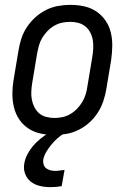

<svg xmlns="http://www.w3.org/2000/svg" viewBox="-20 -548 540 791"><path d="M203 8Q174 8 146.5 2Q119 -4 96.5 -19Q74 -34 59 -56.5Q44 -79 37.5 -106Q31 -133 31 -161.5Q31 -190 36 -219L56 -339Q60 -364 68 -389Q76 -414 91 -436.5Q106 -459 126 -477Q146 -495 170 -507Q194 -519 219.5 -523.5Q245 -528 270 -528Q299 -528 326.5 -522Q354 -516 376.5 -501Q399 -486 414.5 -463.5Q430 -441 436.5 -414Q443 -387 442.5 -358.5Q442 -330 438 -301L418 -181Q414 -156 405.5 -131Q397 -106 382.5 -83.5Q368 -61 348 -43Q328 -25 304 -13Q280 -1 254 3.5Q228 8 203 8ZM204 -62Q221 -62 237.5 -65.5Q254 -69 269.5 -78Q285 -87 297.5 -100Q310 -113 319 -128Q328 -143 333 -159.5Q338 -176 340 -192L360 -312Q363 -330 364 -347.5Q365 -365 362.5 -381.5Q360 -398 352.5 -413Q345 -428 332.5 -438.5Q320 -449 303.5 -453.5Q287 -458 270 -458Q253 -458 236 -454.5Q219 -451 203.5 -442Q188 -433 175.5 -420Q163 -407 154 -392Q145 -377 140.5 -360.5Q136 -344 133 -328L113 -208Q110 -190 109 -172.5Q108 -155 111 -138.5Q114 -122 121.5 -107Q129 -92 141 -81.5Q153 -71 170 -66.5Q187 -62 204 -62ZM187 223Q165 223 144 218Q123 213 107 200.5Q91 188 83.5 168Q76 148 80 126Q83 107 92.5 88.5Q102 70 115.5 54Q129 38 145.5 24.5Q162 11 180 0L194 -8H248L247 0Q231 9 217 21.5Q203 34 191.5 48Q180 62 170.5 78Q161 94 158 111Q157 121 160 130.5Q163 140 170.5 145.5Q178 151 187.5 153.5Q197 156 208 156Q217 156 226 154.5Q235 153 246 152L234 219Q222 221 210.5 222Q199 223 187 223Z"/></svg>

Font: Iosevka SS18
Style: Italic
Weight: 400
Italic angle: -9°
Monospace: yes
Designer: Belleve Invis
Foundry: Belleve Invis
Version: Version 25.1.1; ttfautohint (v1.8.4)